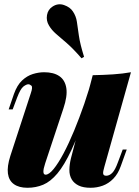

<svg xmlns="http://www.w3.org/2000/svg" viewBox="-20 -875 657 909"><path d="M391 -354Q352 -237 318 -164.5Q284 -92 251.5 -53.5Q219 -15 184.5 -0.5Q150 14 110 14Q70 14 46 -3Q22 -20 17.5 -53.5Q13 -87 29 -137L126 -434Q136 -463 128.5 -469.5Q121 -476 114 -476Q105 -476 91 -465.5Q77 -455 61 -413L40 -357H21L46 -430Q61 -472 84.5 -494Q108 -516 135.5 -524.5Q163 -533 189 -533Q234 -533 261 -514.5Q288 -496 294 -458Q300 -420 280 -361L194 -102Q176 -48 196 -48Q212 -48 234 -75Q256 -102 281 -149Q306 -196 331 -256.5Q356 -317 379 -383.5Q402 -450 419 -516ZM474 -85Q467 -62 468.5 -52.5Q470 -43 483 -43Q498 -43 511.5 -56.5Q525 -70 538 -106L561 -167H580L552 -89Q539 -52 516.5 -29Q494 -6 466.5 4Q439 14 409 14Q374 14 352.5 3.5Q331 -7 320 -25Q308 -45 308.5 -71.5Q309 -98 316 -126L419 -519Q471 -520 516 -523Q561 -526 600 -533ZM366 -599Q326 -645 296 -671Q266 -697 245.5 -714.5Q225 -732 212 -754Q198 -777 202.5 -803.5Q207 -830 229 -844Q255 -861 283.5 -851Q312 -841 325 -821Q340 -799 344 -772Q348 -745 353.5 -706Q359 -667 378 -606Z"/></svg>

Font: Playfair Display Black
Style: Italic
Weight: 900
Italic angle: -14°
Designer: Claus Eggers Sørensen
Foundry: Claus Eggers Sørensen
Version: Version 1.203